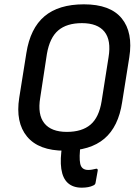

<svg xmlns="http://www.w3.org/2000/svg" viewBox="-20 -686 643 888"><path d="M358 182Q318 182 294 160.5Q270 139 263.5 95Q257 51 268 -15Q270 -25 279 -25L345 -29Q355 -31 353 -18Q345 42 351 71Q357 100 388 100Q397 100 405.5 98.5Q414 97 422 95Q427 93 430 95.5Q433 98 432 103L422 159Q421 168 411 172Q401 177 387.5 179.5Q374 182 358 182ZM279 11Q159 11 105 -54.5Q51 -120 69 -234L102 -441Q120 -555 185.5 -610.5Q251 -666 368 -666Q490 -666 543 -601Q596 -536 578 -421L545 -214Q528 -100 462.5 -44.5Q397 11 279 11ZM289 -76Q359 -76 398.5 -109.5Q438 -143 450 -218L482 -421Q495 -500 463 -539.5Q431 -579 359 -579Q289 -579 249.5 -545.5Q210 -512 197 -437L166 -234Q153 -156 185 -116Q217 -76 289 -76Z"/></svg>

Font: Sofia Sans Semi Condensed SemiBold
Style: Italic
Weight: 600
Italic angle: -9°
Version: Version 4.100